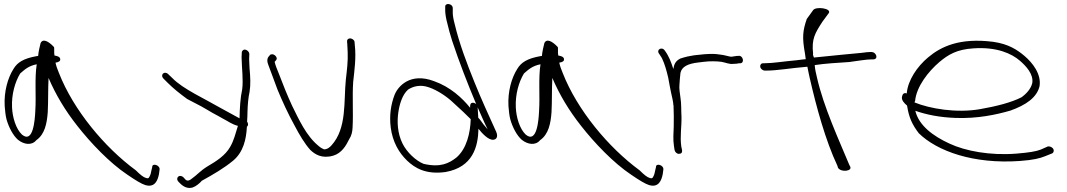

<svg xmlns="http://www.w3.org/2000/svg" viewBox="-20 -760 5229 941"><path d="M12 -175C23 -136 44 -96 68 -75C98 -51 136 -46 158 -73C200 -102 210 -156 214 -210C217 -265 215 -323 218 -378C253 -296 299 -219 359 -143C424 -60 517 38 604 96C645 124 673 141 692 147C739 161 753 124 759 94L762 72C766 49 725 37 726 59L721 80C719 93 715 103 710 110C708 114 703 115 695 112C683 109 667 96 646 75C492 -38 340 -221 269 -402C261 -421 255 -438 252 -453C268 -455 277 -461 275 -471C274 -480 265 -485 247 -488C244 -505 247 -518 245 -529C217 -559 190 -572 179 -549C176 -538 168 -504 167 -486C166 -485 161 -485 160 -485C94 -473 65 -454 46 -422C18 -378 -1 -311 3 -240C5 -216 7 -194 12 -175ZM39 -234C36 -298 54 -359 79 -400C102 -420 120 -437 160 -445C149 -375 158 -291 153 -216C151 -173 143 -55 88 -100C58 -128 41 -185 39 -234Z M855 131 864 140C879 155 900 166 924 159C941 153 959 138 969 126C1025 95 1077 65 1123 27C1173 -15 1187 -78 1190 -139C1195 -143 1197 -148 1195 -155C1194 -158 1193 -161 1191 -164C1192 -181 1193 -197 1193 -214C1194 -249 1197 -282 1203 -309C1209 -345 1207 -382 1203 -426L1201 -471L1202 -495C1202 -510 1181 -523 1171 -514C1168 -511 1165 -508 1165 -503L1164 -479C1165 -425 1173 -369 1167 -322C1158 -282 1155 -230 1154 -180C1124 -196 1093 -213 1059 -232L1001 -264C981 -275 960 -286 935 -300C889 -326 851 -350 824 -378L805 -396C787 -415 762 -394 782 -374L801 -355C830 -326 859 -303 897 -275L966 -239C985 -229 1001 -218 1021 -207C1039 -197 1057 -188 1072 -179C1101 -164 1114 -152 1146 -143C1134 -105 1127 -73 1108 -40C1084 2 1042 29 996 56C963 76 944 99 922 114C914 121 899 132 888 119L880 110C860 90 837 112 855 131Z M1295 -442C1309 -406 1324 -363 1340 -321C1363 -265 1394 -198 1423 -146C1447 -100 1473 -56 1501 -25C1523 -4 1557 19 1613 3C1654 -9 1676 -46 1691 -77C1703 -95 1707 -114 1708 -135C1712 -206 1706 -288 1711 -359C1717 -414 1726 -478 1719 -538L1718 -551C1718 -556 1717 -560 1713 -564C1700 -577 1680 -573 1681 -557L1682 -544C1682 -535 1683 -522 1684 -504C1686 -461 1680 -413 1675 -370C1664 -264 1681 -132 1605 -48C1597 -39 1585 -28 1568 -28C1561 -31 1551 -36 1541 -45C1481 -94 1445 -174 1411 -243C1387 -295 1366 -348 1347 -398C1337 -423 1330 -439 1326 -457C1330 -462 1338 -467 1336 -476C1334 -485 1324 -494 1314 -494C1309 -494 1305 -493 1303 -490C1292 -479 1285 -468 1295 -442Z M1895 -135C1904 -65 1935 -11 1976 28C2012 62 2066 97 2164 83C2297 59 2323 -40 2325 -129C2341 -109 2372 -73 2398 -75C2417 -77 2421 -95 2411 -116C2377 -191 2339 -273 2305 -358C2269 -447 2231 -546 2208 -644C2202 -666 2199 -684 2199 -697V-720C2199 -743 2161 -748 2162 -727V-705C2163 -688 2166 -668 2173 -643C2178 -620 2186 -592 2196 -560C2230 -457 2273 -347 2313 -252C2313 -251 2314 -250 2315 -249C2311 -253 2306 -255 2302 -256C2284 -259 2284 -245 2284 -232C2245 -280 2187 -334 2108 -362C1990 -407 1929 -336 1913 -293C1897 -250 1887 -197 1895 -135ZM1953 -56C1927 -108 1926 -165 1932 -208C1938 -250 1952 -296 1980 -321C2005 -337 2040 -347 2082 -332C2124 -318 2172 -285 2199 -259L2249 -213C2262 -201 2277 -186 2287 -176C2285 -108 2267 -31 2217 12C2180 41 2138 62 2056 43C2017 27 1974 -14 1953 -56ZM2324 -183 2321 -234C2338 -196 2353 -160 2370 -126C2363 -134 2356 -142 2349 -151C2341 -162 2333 -174 2324 -183Z M2481 -175C2492 -136 2513 -96 2537 -75C2567 -51 2605 -46 2627 -73C2669 -102 2679 -156 2683 -210C2686 -265 2684 -323 2687 -378C2722 -296 2768 -219 2828 -143C2893 -60 2986 38 3073 96C3114 124 3142 141 3161 147C3208 161 3222 124 3228 94L3231 72C3235 49 3194 37 3195 59L3190 80C3188 93 3184 103 3179 110C3177 114 3172 115 3164 112C3152 109 3136 96 3115 75C2961 -38 2809 -221 2738 -402C2730 -421 2724 -438 2721 -453C2737 -455 2746 -461 2744 -471C2743 -480 2734 -485 2716 -488C2713 -505 2716 -518 2714 -529C2686 -559 2659 -572 2648 -549C2645 -538 2637 -504 2636 -486C2635 -485 2630 -485 2629 -485C2563 -473 2534 -454 2515 -422C2487 -378 2468 -311 2472 -240C2474 -216 2476 -194 2481 -175ZM2508 -234C2505 -298 2523 -359 2548 -400C2571 -420 2589 -437 2629 -445C2618 -375 2627 -291 2622 -216C2620 -173 2612 -55 2557 -100C2527 -128 2510 -185 2508 -234Z M3286 -25C3288 -15 3297 -6 3307 -6C3319 -6 3324 -12 3323 -23L3319 -42C3312 -91 3321 -138 3320 -187C3318 -219 3320 -251 3315 -281C3312 -303 3308 -327 3310 -345L3312 -373L3315 -403C3322 -433 3350 -448 3404 -454L3429 -457C3458 -461 3494 -460 3516 -457C3535 -454 3555 -444 3574 -447C3583 -447 3596 -448 3603 -450H3610C3631 -454 3620 -491 3598 -486H3592C3582 -484 3575 -484 3565 -482C3561 -482 3556 -483 3552 -484L3535 -488C3528 -490 3520 -491 3513 -492L3490 -495C3450 -498 3413 -492 3382 -489L3349 -483C3338 -480 3325 -477 3314 -473C3291 -461 3284 -446 3280 -422C3269 -457 3257 -487 3239 -511C3225 -534 3195 -517 3210 -497C3215 -488 3219 -485 3225 -473C3238 -446 3247 -413 3255 -379C3258 -365 3260 -352 3262 -341C3266 -322 3268 -308 3272 -292L3276 -274C3278 -266 3279 -257 3280 -249C3279 -247 3280 -245 3281 -243C3282 -209 3283 -174 3282 -141C3281 -109 3278 -76 3283 -45Z M3706 -432C3708 -422 3719 -414 3728 -414H3736C3790 -414 3852 -426 3937 -433C3940 -416 3944 -399 3948 -380C3981 -235 4026 -71 4084 52L4087 62C4101 86 4158 79 4147 57L4142 47C4090 -78 4017 -235 3984 -380C3979 -401 3974 -422 3973 -441C4024 -449 4085 -452 4142 -456C4182 -461 4224 -469 4252 -469H4261C4271 -469 4277 -476 4275 -486C4272 -497 4263 -505 4252 -505H4243C4237 -505 4223 -504 4203 -501C4160 -497 4055 -487 3969 -478C3967 -485 3963 -491 3965 -497C3957 -569 3974 -597 4011 -654L4042 -696C4057 -719 3978 -730 3965 -710L3934 -667C3914 -609 3911 -576 3925 -499C3926 -490 3928 -480 3929 -470C3915 -469 3903 -467 3887 -465C3818 -459 3769 -450 3727 -450H3720C3710 -450 3704 -441 3706 -432Z M4401 -287C4396 -270 4413 -253 4425 -243L4426 -240C4435 -183 4451 -149 4483 -107C4573 -19 4751 45 4978 29C5046 24 5076 16 5101 6L5136 -8C5141 -10 5143 -14 5144 -18C5148 -34 5127 -45 5115 -42L5081 -27C5059 -18 5023 -12 4960 -7C4832 3 4711 -20 4634 -56C4553 -93 4483 -145 4466 -217C4521 -198 4583 -185 4663 -182C4771 -178 4863 -198 4932 -218C5008 -245 5062 -282 5075 -338C5084 -397 5041 -452 5001 -486C4965 -516 4924 -544 4848 -555C4684 -576 4592 -532 4529 -479C4475 -434 4429 -366 4424 -302C4408 -308 4403 -296 4401 -287ZM4462 -258 4465 -266C4472 -336 4529 -409 4584 -456C4627 -492 4669 -518 4751 -523C4866 -531 4939 -497 4979 -462C5008 -437 5047 -396 5039 -352C5032 -324 5010 -300 4986 -283C4937 -258 4864 -239 4783 -225C4668 -205 4538 -227 4462 -258Z"/></svg>

Font: Stray Cat
Style: SuExtOpObl
Weight: 400
Version: Version 1.0